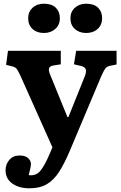

<svg xmlns="http://www.w3.org/2000/svg" viewBox="-20 -786 652 1036"><path d="M139 230Q82 230 46 204Q10 178 10 133Q10 100 30.5 76.5Q51 53 86 53Q116 53 131 66.5Q146 80 147 98Q147 107 143.5 123Q140 139 135 159Q174 164 197 136.5Q220 109 246 49L263 9L89 -380Q78 -403 71 -413Q64 -423 46 -428L13 -436L23 -512H308V-439L270 -433Q250 -430 245 -418.5Q240 -407 252 -380L344 -154H349L437 -373Q447 -397 443 -411Q439 -425 417 -430L379 -439L391 -512H609V-438L574 -431Q556 -427 548 -416Q540 -405 526 -374L357 27Q328 96 299 141Q270 186 232.5 208Q195 230 139 230ZM445 -608Q408 -608 384 -629.5Q360 -651 360 -688Q360 -722 384 -744Q408 -766 445 -766Q487 -766 509 -744.5Q531 -723 531 -688Q531 -652 507 -630Q483 -608 445 -608ZM217 -608Q179 -608 155.5 -629.5Q132 -651 132 -688Q132 -722 155.5 -744Q179 -766 217 -766Q259 -766 281 -744.5Q303 -723 303 -688Q303 -652 278.5 -630Q254 -608 217 -608Z"/></svg>

Font: Literata
Style: Bold
Weight: 700
Designer: Latin by Veronika Burian and Jose Scaglione. Greek by Irene Vlachou. Cyrillic by Vera Evstafieva.
Foundry: TypeTogether
Version: Version 3.103; ttfautohint (v1.8.4.7-5d5b);gftools[0.9.29]